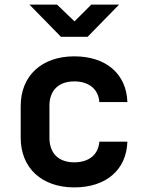

<svg xmlns="http://www.w3.org/2000/svg" viewBox="-20 -805 640 835"><path d="M361 -645 498 -785H377L304 -712L228 -785H108L245 -645ZM303 10C441 10 530 -66 534 -189H412C408 -132 366 -99 303 -99C236 -99 195 -137 195 -206V-345C195 -413 236 -451 303 -451C366 -451 408 -418 412 -361H534C530 -484 441 -560 303 -560C162 -560 70 -476 70 -344V-206C70 -74 162 10 303 10Z"/></svg>

Font: Tekne LDO
Style: Bold
Weight: 700
Monospace: yes
Designer: Alessio Laiso, Mario Rullo, Paolo Rosset
Foundry: Alessio Laiso
Version: Version 1.000;hotconv 1.0.109;makeotfexe 2.5.65596